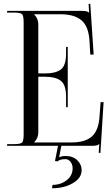

<svg xmlns="http://www.w3.org/2000/svg" viewBox="-20 -777 592 1023"><path d="M341 -206H332V-261Q332 -326 303.5 -347Q275 -368 224 -368H184V-71Q184 -41 162 -19V-18H361Q434 -18 469.5 -50Q505 -82 510 -153L516 -233H532L515 38L506 37L509 -9H508Q499 0 471 0H307L295 61Q311 54 329 54Q368 54 391.5 76.5Q415 99 415 130Q415 171 369 198.5Q323 226 257 226L260 208Q304 208 335.5 183Q367 158 367 120Q367 100 356 85.5Q345 71 328 71Q299 71 286 83L273 81L289 0H18V-9H53Q89 -9 97.5 -17.5Q106 -26 106 -62V-657Q106 -693 97.5 -701.5Q89 -710 53 -710H18V-719H417Q445 -719 454 -710H455L452 -756L461 -757L479 -486H461L457 -556Q453 -635 415 -668Q377 -701 303 -701H162V-700Q184 -678 184 -648V-386H224Q276 -386 304 -406.5Q332 -427 332 -492V-527H341Z"/></svg>

Font: FoglihtenNo06
Style: Regular
Weight: 500
Designer: gluk (gluksza@wp.pl)
Foundry: gluk (gluksza@wp.pl)
Version: Version 0.76